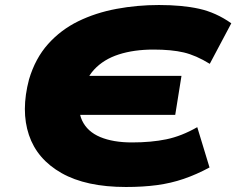

<svg xmlns="http://www.w3.org/2000/svg" viewBox="-20 -736 944 767"><path d="M483 11Q324 11 226 -44.5Q128 -100 95.5 -197Q63 -294 96 -419Q121 -503 172 -560Q223 -617 292.5 -651Q362 -685 445 -700.5Q528 -716 615 -716Q708 -716 775.5 -701Q843 -686 904 -643L818 -481Q763 -515 714 -526.5Q665 -538 593 -538Q515 -538 454.5 -518.5Q394 -499 356 -458Q318 -417 308 -352L273 -433H705L680 -277H231L304 -369Q287 -299 308 -254.5Q329 -210 380.5 -188.5Q432 -167 507 -167Q584 -167 644.5 -179.5Q705 -192 768 -228L817 -67Q765 -39 714 -21.5Q663 -4 607 3.5Q551 11 483 11Z"/></svg>

Font: Nunito Sans 7pt Expanded Black
Style: Italic
Weight: 900
Width: 7
Italic angle: -9°
Designer: Vernon Adams
Foundry: Vernon Adams
Version: Version 3.101;gftools[0.9.27]